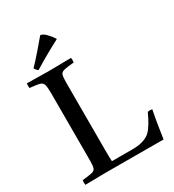

<svg xmlns="http://www.w3.org/2000/svg" viewBox="-214 -1031 1042 1151"><g transform="rotate(-30 307.0 -455.0)"><path d="M33 1Q31 -14 33 -31Q80 -36 100 -40.5Q120 -45 125 -60.5Q130 -76 130 -111V-576Q130 -618 125 -636Q120 -654 99.5 -659.5Q79 -665 33 -669Q31 -684 33 -701Q54 -701 82.5 -700.5Q111 -700 139 -699.5Q167 -699 185 -699Q204 -699 232.5 -699.5Q261 -700 290.5 -700.5Q320 -701 339 -701Q342 -686 339 -669Q292 -665 271 -660Q250 -655 245 -640Q240 -625 240 -589V-124Q240 -90 240.5 -69.5Q241 -49 242 -42H384Q467 -42 507 -79Q540 -111 576 -191Q592 -194 607 -191Q595 -130 587.5 -81.5Q580 -33 575 0Q478 0 381.5 -0.5Q285 -1 188 -1Q169 -1 140 -0.5Q111 0 82 0.5Q53 1 33 1ZM321 -844V-841Q299 -830 265.5 -811.5Q232 -793 196.5 -772.5Q161 -752 134 -735Q123 -741 113 -759Q147 -794 183 -836Q219 -878 247 -911Q263 -911 284.5 -889.5Q306 -868 321 -844Z"/></g></svg>

Font: Tiro Devanagari Marathi
Style: Regular
Weight: 400
Designer: Devanagari: John Hudson & Fiona Ross. Latin: John Hudson.
Foundry: Tiro Typeworks Ltd.
Version: Version 1.52